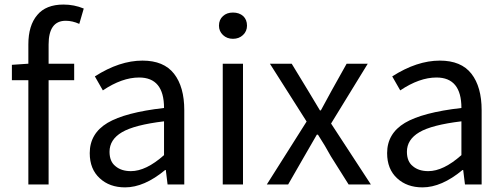

<svg xmlns="http://www.w3.org/2000/svg" viewBox="-20 -810 2214 843"><path d="M328.1 -705.1Q297.9 -718.8 268.6 -718.8Q193.4 -718.8 193.4 -614.3V-530.3H305.7V-458H193.4V0H104.5V-458H32.2V-525.4L104.5 -530.3V-615.2Q104.5 -698.2 143.6 -744.1Q181.6 -790 258.8 -790Q305.7 -790 347.7 -772.5Z M529.3 12.7Q460.9 12.7 418 -27.3Q374 -67.4 374 -137.7Q374 -223.6 452.1 -270.5Q529.3 -316.4 700.2 -335.9Q700.2 -469.7 590.8 -469.7Q515.6 -469.7 431.6 -413.1L396.5 -474.6Q504.9 -543.9 605.5 -543.9Q699.2 -543.9 744.1 -486.3Q789.1 -428.7 789.1 -326.2V0H715.8L708 -63.5H705.1Q613.3 12.7 529.3 12.7ZM554.7 -58.6Q621.1 -58.6 700.2 -128.9V-277.3Q570.3 -261.7 515.6 -229.5Q460.9 -197.3 460.9 -143.6Q460.9 -100.6 487.3 -80.1Q512.7 -58.6 554.7 -58.6Z M1002.9 -639.6Q976.6 -639.6 959 -656.2Q941.4 -672.9 941.4 -697.3Q941.4 -723.6 959 -739.3Q975.6 -754.9 1002.9 -754.9Q1030.3 -754.9 1047.9 -739.3Q1064.5 -723.6 1064.5 -697.3Q1064.5 -672.9 1046.9 -656.2Q1029.3 -639.6 1002.9 -639.6ZM1046.9 -530.3V0H958V-530.3Z M1165 -530.3H1260.7L1332 -413.1L1384.8 -325.2H1388.7Q1405.3 -354.5 1436.5 -413.1L1502 -530.3H1594.7L1433.6 -267.6L1608.4 0H1510.7L1432.6 -124Q1408.2 -168.9 1376 -218.8H1371.1Q1369.1 -214.8 1316.4 -124L1245.1 0H1151.4L1326.2 -276.4Z M1835 12.7Q1766.6 12.7 1723.6 -27.3Q1679.7 -67.4 1679.7 -137.7Q1679.7 -223.6 1757.8 -270.5Q1835 -316.4 2005.9 -335.9Q2005.9 -469.7 1896.5 -469.7Q1821.3 -469.7 1737.3 -413.1L1702.1 -474.6Q1810.5 -543.9 1911.1 -543.9Q2004.9 -543.9 2049.8 -486.3Q2094.7 -428.7 2094.7 -326.2V0H2021.5L2013.7 -63.5H2010.7Q1918.9 12.7 1835 12.7ZM1860.4 -58.6Q1926.8 -58.6 2005.9 -128.9V-277.3Q1876 -261.7 1821.3 -229.5Q1766.6 -197.3 1766.6 -143.6Q1766.6 -100.6 1793 -80.1Q1818.4 -58.6 1860.4 -58.6Z"/></svg>

Font: Noto Traditional Nushu
Style: Regular
Weight: 400
Designer: LIU Zhao
Foundry: Z&Z Studio
Version: Version 1.001; ttfautohint (v1.8.3) -l 8 -r 50 -G 200 -x 14 